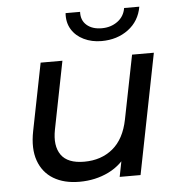

<svg xmlns="http://www.w3.org/2000/svg" viewBox="-53 -787 783 843"><g transform="rotate(-5 338.5 -365.5)"><path d="M264 6Q196 6 149.5 -22Q103 -50 84 -103.5Q65 -157 80 -233L139 -530H235L176 -232Q162 -161 190.5 -120.5Q219 -80 292 -80Q367 -80 418 -122Q469 -164 486 -249L542 -530H638L533 0H441L471 -152L488 -111Q451 -51 392.5 -22.5Q334 6 264 6ZM414 -601Q371 -601 336 -618Q301 -635 282.5 -665.5Q264 -696 267 -737H331Q329 -700 353.5 -678.5Q378 -657 420 -657Q460 -657 489.5 -678.5Q519 -700 525 -737H592Q581 -674 532 -637.5Q483 -601 414 -601Z"/></g></svg>

Font: Montserrat Thin Medium
Style: Italic
Weight: 500
Italic angle: -11.3°
Version: Version 9.000